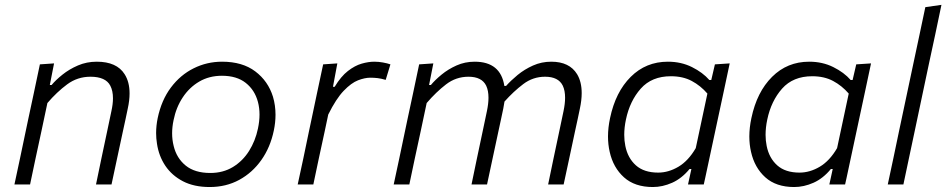

<svg xmlns="http://www.w3.org/2000/svg" viewBox="-20 -761 3904 792"><path d="M39.5 0Q51.5 -56 62.5 -107.5Q73.5 -159 86 -219.5L96.5 -269.5Q106.5 -316.5 119 -374.5Q131 -432.5 144.5 -495.5L203 -499.5L185.5 -410.5H193Q210 -431 237.8 -453.2Q265.5 -475.5 301.5 -491Q337.5 -506.5 379 -506.5Q461.5 -506.5 494 -455Q514.5 -423 514.5 -375.5Q514.5 -347 507 -313Q502.5 -292 498 -270Q493 -248 487 -219.5Q474 -159 463 -107.5Q452 -56 440 0H376Q387.5 -56 398.2 -107Q409 -158 421.5 -217L439.5 -302.5Q446 -332 446 -355.5Q446 -386.5 435 -407.5Q416 -444.5 353 -444.5Q299.5 -444.5 257 -413Q214.5 -381.5 175.5 -336L150.5 -218Q137.5 -158 126.5 -106.8Q115.5 -55.5 104 0Z M845 10.5Q780.5 10.5 734.8 -13.2Q689 -37 662 -77.2Q635 -117.5 627.5 -168.5Q624 -190 624 -212Q624 -242.5 630.5 -274Q646 -348 685 -400Q724 -452 778.8 -479.2Q833.5 -506.5 896 -506.5Q980 -506.5 1033 -466.5Q1086 -426.5 1106 -362Q1116.5 -326.5 1116.5 -287.5Q1116.5 -256 1109.5 -222.5Q1095 -153 1058 -100.8Q1021 -48.5 966.8 -19Q912.5 10.5 845 10.5ZM847.5 -47.5Q900.5 -47.5 941 -72.2Q981.5 -97 1007.5 -138.5Q1033.5 -180 1044 -230.5Q1050.5 -261 1050.5 -288.5Q1050.5 -316 1044 -340.5Q1031 -389.5 993.8 -419Q956.5 -448.5 895.5 -448.5Q843 -448.5 802 -424.5Q761 -400.5 733.8 -359.2Q706.5 -318 696 -265.5Q690 -237.5 690 -211Q690 -184 696.5 -158.5Q708.5 -108.5 746 -78Q783.5 -47.5 847.5 -47.5Z M1208 0Q1220 -56 1231 -106.5Q1241.5 -157.5 1254.5 -219.5L1265 -269Q1275 -316.5 1287.2 -374.5Q1299.5 -432.5 1313 -495.5L1371.5 -499.5L1353.5 -403H1360.5Q1386.5 -446 1415.2 -468.2Q1444 -490.5 1472 -498.5Q1500 -506.5 1524 -506.5Q1542 -506.5 1559.8 -503.2Q1577.5 -500 1590.5 -495.5L1571 -431.5Q1552.5 -437 1537.5 -438.8Q1522.5 -440.5 1507.5 -440.5Q1485 -440.5 1457 -429.8Q1429 -419 1397.8 -386.5Q1366.5 -354 1334 -288.5L1319 -217.5Q1306 -158 1295 -106.8Q1284 -55.5 1272.5 0Z M1604 0Q1616.5 -58 1627 -107.5Q1637.5 -159 1650.5 -219.5L1661 -269.5Q1671 -316.5 1683.5 -374.5Q1695.5 -432.5 1709 -495.5L1767.5 -499.5L1750 -410.5H1757.5Q1774.5 -431 1801.5 -453.2Q1828.5 -475.5 1863.2 -491Q1898 -506.5 1938 -506.5Q2045 -506.5 2060.5 -406.5H2067.5Q2087 -428.5 2115.2 -451.8Q2143.5 -475 2178.8 -490.8Q2214 -506.5 2254 -506.5Q2329 -506.5 2360.5 -455Q2379.5 -423.5 2379.5 -377Q2379.5 -348 2372 -313Q2367.5 -292 2363 -270Q2358 -248 2352 -219.5Q2338.5 -158 2328 -107Q2317 -56 2305 0H2241Q2252.5 -56 2263.2 -107Q2274 -158 2286.5 -217L2304.5 -302.5Q2311 -333.5 2311 -358Q2311 -387.5 2301.5 -407.5Q2283.5 -444.5 2228.5 -444.5Q2178.5 -444.5 2138.5 -414.2Q2098.5 -384 2061 -342Q2059 -328 2056 -313Q2051.5 -292 2047 -270.5Q2042 -248.5 2036 -219.5Q2023 -159 2012 -107.5Q2001 -55.5 1989 0H1925Q1936.5 -56 1947.2 -107Q1958 -158 1970.5 -217L1988.5 -302.5Q1995 -333.5 1995 -358Q1995 -387.5 1985.5 -407.5Q1967.5 -444.5 1912.5 -444.5Q1861 -444.5 1820 -413Q1779 -381.5 1740 -336L1715 -218Q1702 -158.5 1691 -107Q1680 -55.5 1668.5 0Z M2818 0Q2821 -12.5 2823.5 -25L2832 -64H2824.5Q2792.5 -25 2752.8 -7.2Q2713 10.5 2673 10.5Q2598.5 10.5 2554 -29.5Q2509.5 -69.5 2495 -134.5Q2488 -165 2488 -198Q2488 -234.5 2496.5 -274Q2519 -381.5 2581.8 -444Q2644.5 -506.5 2735 -506.5Q2790 -506.5 2834.5 -484.2Q2879 -462 2906 -431H2914L2929 -495.5L2990 -499.5Q2977.5 -441 2966 -386.5Q2954 -331.5 2941 -270L2889 -27L2883 0ZM2695 -49Q2737.5 -49 2778.5 -73.2Q2819.5 -97.5 2850 -150L2898 -375Q2870 -407.5 2833.5 -427Q2797 -446.5 2747.5 -446.5Q2668.5 -446.5 2623.2 -395.5Q2578 -344.5 2562 -268Q2555 -235 2555 -205Q2555 -181 2559.5 -159Q2569.5 -109 2603 -79Q2636.5 -49 2695 -49Z M3401 0Q3404 -12.5 3406.5 -25L3415 -64H3407.5Q3375.5 -25 3335.8 -7.2Q3296 10.5 3256 10.5Q3181.5 10.5 3137 -29.5Q3092.5 -69.5 3078 -134.5Q3071 -165 3071 -198Q3071 -234.5 3079.5 -274Q3102 -381.5 3164.8 -444Q3227.5 -506.5 3318 -506.5Q3373 -506.5 3417.5 -484.2Q3462 -462 3489 -431H3497L3512 -495.5L3573 -499.5Q3560.5 -441 3549 -386.5Q3537 -331.5 3524 -270L3472 -27L3466 0ZM3278 -49Q3320.5 -49 3361.5 -73.2Q3402.5 -97.5 3433 -150L3481 -375Q3453 -407.5 3416.5 -427Q3380 -446.5 3330.5 -446.5Q3251.5 -446.5 3206.2 -395.5Q3161 -344.5 3145 -268Q3138 -235 3138 -205Q3138 -181 3142.5 -159Q3152.5 -109 3186 -79Q3219.5 -49 3278 -49Z M3642 0Q3654 -55.5 3665 -107.5Q3675.5 -159 3688.5 -220L3746.5 -493.5Q3759.5 -556 3772.5 -615.5Q3785 -675 3797 -731.5L3863.5 -741Q3850.5 -680 3838 -619.5Q3825 -559 3811 -494L3753 -219.5Q3740 -157.5 3729 -106.5Q3718 -55.5 3706.5 0Z"/></svg>

Font: Heraclito Light
Style: Italic
Weight: 300
Italic angle: -12°
Designer: Kostas Bartsokas (font) & Cristiano Sobral (main changes)
Foundry: Kostas Bartsokas (font) & Cristiano Sobral (main changes)
Version: Version 1.00;July 8, 2020;FontCreator 13.0.0.2655 64-bit